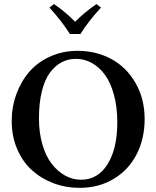

<svg xmlns="http://www.w3.org/2000/svg" viewBox="-20 -906 761 936"><path d="M350.1 -619.1Q312 -619.1 280.3 -602.3Q248.5 -585.4 223.4 -551.8Q198.2 -518.1 184.1 -460.9Q169.9 -403.8 169.9 -329.1Q169.9 -259.8 186.5 -202.4Q203.1 -145 231.7 -107.9Q260.3 -70.8 297.1 -50.3Q334 -29.8 375 -29.8Q457 -29.8 504.4 -105.5Q551.8 -181.2 551.8 -310.1Q551.8 -383.8 535.6 -443.4Q519.5 -502.9 491.9 -540.8Q464.4 -578.6 428 -598.9Q391.6 -619.1 350.1 -619.1ZM685.1 -325.2Q685.1 -230 646.2 -154.1Q607.4 -78.1 534.7 -34.2Q461.9 9.8 367.2 9.8Q300.8 9.8 241 -12.7Q181.2 -35.2 135.7 -76.2Q90.3 -117.2 63.7 -179.2Q37.1 -241.2 37.1 -315.9Q37.1 -384.8 59.8 -447Q82.5 -509.3 123 -556.2Q163.6 -603 224.9 -630.6Q286.1 -658.2 358.9 -658.2Q448.7 -658.2 522.5 -618.4Q596.2 -578.6 640.6 -501.7Q685.1 -424.8 685.1 -325.2ZM372.1 -740.2H320.8Q283.2 -800.3 221.2 -869.1L243.2 -886.2Q300.3 -847.2 346.2 -799.8Q390.1 -844.7 450.2 -886.2L472.2 -869.1Q410.2 -801.8 372.1 -740.2Z"/></svg>

Font: Common Serif SemiBold
Style: Regular
Weight: 600
Designer: Philipp H. Poll, Khaled Hosny
Foundry: Stefan Peev, Context Ltd.
Version: Version 1.026